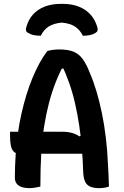

<svg xmlns="http://www.w3.org/2000/svg" viewBox="-20 -966 640 994"><path d="M32 -284H302Q330 -284 352 -278Q374 -272 391 -260L422 -274V-170H83Q62 -170 51 -181Q40 -192 36 -213Q32 -234 32 -264ZM189 0Q175 3 161 5.5Q147 8 132 8Q110 8 93 2.5Q76 -3 66.5 -15Q57 -27 57 -46Q57 -106 61 -163.5Q65 -221 72.5 -275Q80 -329 91.5 -379.5Q103 -430 117 -475.5Q131 -521 148 -562Q165 -603 184 -638Q203 -673 225 -702Q239 -706 255 -708Q271 -710 287 -710Q333 -710 361.5 -698Q390 -686 409.5 -658.5Q429 -631 446 -586Q464 -545 479.5 -493Q495 -441 507.5 -380.5Q520 -320 528 -253Q536 -186 539 -113Q541 -86 542 -57.5Q543 -29 544 0Q533 4 520 6Q507 8 493 8Q467 8 449 1Q431 -6 422 -23Q413 -40 411 -69Q409 -134 404 -196Q399 -258 390 -317Q381 -376 368.5 -431Q356 -486 338 -537Q320 -588 297 -636L332 -611H276L313 -636Q287 -588 267.5 -538Q248 -488 233.5 -432.5Q219 -377 208.5 -312Q198 -247 193.5 -170Q189 -93 189 0ZM191 -781Q169 -781 153.5 -784.5Q138 -788 125 -796Q116 -801 114.5 -808.5Q113 -816 116 -825Q126 -863 150 -890Q174 -917 210.5 -931.5Q247 -946 296 -946H304Q352 -946 388.5 -931.5Q425 -917 449 -890Q473 -863 484 -825Q487 -816 485 -808.5Q483 -801 475 -796Q462 -788 446.5 -784.5Q431 -781 409 -781Q393 -813 367.5 -829Q342 -845 300 -849Q258 -845 232.5 -829Q207 -813 191 -781Z"/></svg>

Font: Recursive Monospace Casual SemiBold
Style: Regular
Weight: 600
Version: Version 1.047